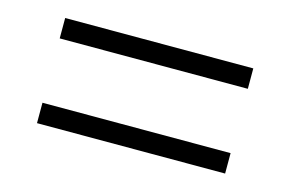

<svg xmlns="http://www.w3.org/2000/svg" viewBox="-46 -514 632 418"><g transform="rotate(15 270.0 -305.5)"><path d="M58 -378V-424H482V-378ZM58 -187V-233H482V-187Z"/></g></svg>

Font: IBM Plex Sans Cond Light
Style: Regular
Weight: 300
Width: 3
Designer: Mike Abbink, Paul van der Laan, Pieter van Rosmalen
Foundry: Bold Monday
Version: Version 1.3